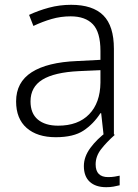

<svg xmlns="http://www.w3.org/2000/svg" viewBox="-20 -561 576 799"><path d="M276 -541Q366 -541 410 -497Q454 -453 454 -358V0H411L401 -90H398Q369 -45 327.5 -17.5Q286 10 212 10Q135 10 91 -28.5Q47 -67 47 -139Q47 -219 112 -260.5Q177 -302 301 -307L398 -312V-349Q398 -427 366.5 -460Q335 -493 274 -493Q233 -493 195 -482Q157 -471 119 -453L101 -499Q139 -517 183.5 -529Q228 -541 276 -541ZM308 -265Q206 -260 156.5 -229.5Q107 -199 107 -139Q107 -89 137.5 -63.5Q168 -38 222 -38Q305 -38 351 -85.5Q397 -133 398 -217V-269ZM378 123Q378 176 430 176Q445 176 457 174Q469 172 478 170V210Q466 213 452.5 215.5Q439 218 422 218Q378 218 353.5 195.5Q329 173 329 130Q329 91 356.5 54Q384 17 425 -13L458 0Q424 30 401 59.5Q378 89 378 123Z"/></svg>

Font: Noto Sans Lao Light
Style: Regular
Weight: 300
Designer: Monotype Design Team
Foundry: Monotype Imaging Inc.
Version: Version 2.003; ttfautohint (v1.8.4.7-5d5b)